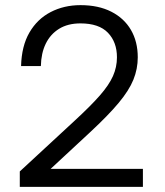

<svg xmlns="http://www.w3.org/2000/svg" viewBox="-20 -727 641 747"><path d="M57 -60 270 -257Q332 -314 368 -355Q404 -396 419.5 -431Q435 -466 435 -504Q435 -563 400 -599.5Q365 -636 293 -636Q244 -636 210 -615Q176 -594 158 -557Q140 -520 139 -470H62Q64 -548 94.5 -600.5Q125 -653 177 -680Q229 -707 293 -707Q363 -707 413 -681.5Q463 -656 489.5 -610.5Q516 -565 516 -504Q516 -459 499 -417Q482 -375 441.5 -326.5Q401 -278 331 -213L177 -70H536V0H57Z"/></svg>

Font: Albert Sans
Style: Regular
Weight: 400
Designer: Andreas Rasmussen
Foundry: a.Foundry
Version: Version 1.025